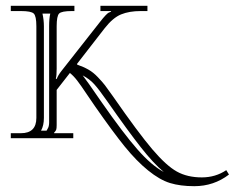

<svg xmlns="http://www.w3.org/2000/svg" viewBox="-20 -475 807 660"><path d="M148.9 -384.8Q148.9 -412.1 152.8 -428.2H126Q130.9 -406.2 130.9 -384.8V-69.8Q130.9 -43.5 121.1 -25.9H140.1Q140.6 -26.4 142.6 -30.3Q144.5 -34.2 145.8 -36.4Q147 -38.6 147.9 -43.5Q148.9 -48.3 148.9 -54.2V-174.8V-238.8ZM264.2 -215.8Q274.4 -203.6 329.1 -124Q404.3 -16.1 452.9 39.1Q501.5 94.2 543 116.2Q507.8 86.9 464.4 31.7Q420.9 -23.4 347.2 -128.9Q320.3 -167.5 304 -185.5Q287.6 -203.6 264.2 -215.8ZM673.8 134.8Q720.7 134.8 757.8 109.9L767.1 125Q714.8 165 647.9 165Q599.6 165 564.2 154.1Q528.8 143.1 489 110.8Q449.2 78.6 408.4 28.3Q367.7 -22 307.1 -108.9Q298.3 -121.1 278.3 -151.1Q258.3 -181.2 245.4 -198Q232.4 -214.8 220.2 -224.1L174.8 -166V-44.9Q174.8 -33.2 173.1 -28.8Q171.4 -24.4 166 -19V-17.1H231.9V0H17.1V-17.1H51.8Q105 -17.1 105 -69.8V-384.8Q105 -419.9 95.9 -428.5Q86.9 -437 51.8 -437H17.1V-455.1H235.8V-437H227.1Q191.9 -437 183.3 -428.5Q174.8 -419.9 174.8 -384.8V-238.8Q174.8 -213.9 171.9 -205.1L174.8 -203.1Q179.2 -215.8 191.9 -231.9L323.2 -398.9Q335 -414.1 342.5 -421.9Q350.1 -429.7 352.5 -430.9Q355 -432.1 361.8 -435.1V-437H325.2V-455.1H486.8V-437H463.9Q424.3 -437 396.2 -425.5Q368.2 -414.1 339.8 -377.9L245.1 -255.9V-252.9Q267.6 -245.1 284.2 -235.6Q300.8 -226.1 316.4 -209.7Q332 -193.4 340.8 -181.9Q349.6 -170.4 368.2 -144Q455.6 -18.1 503.7 38.3Q551.8 94.7 587.9 114.7Q624 134.8 673.8 134.8Z"/></svg>

Font: FoglihtenNo01
Style: Regular
Weight: 500
Version: Version 0.61